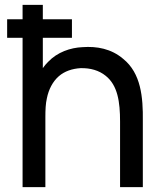

<svg xmlns="http://www.w3.org/2000/svg" viewBox="-20 -770 670 790"><path d="M486.5 -528.1C437.5 -569.8 378.1 -580.2 319.8 -576C269.8 -574 215.6 -555.2 178.1 -515.6C169.8 -507.3 162.5 -499 156.2 -489.6V-614.6H276V-690.6H156.2V-750H72.9V-690.6H9.4V-614.6H72.9V0H166.7V-288.5C166.7 -316.7 167.7 -343.8 172.9 -365.6C180.2 -402.1 196.9 -434.4 221.9 -456.3C245.8 -477.1 277.1 -487.5 311.5 -489.6C352.1 -490.6 387.5 -480.2 414.6 -458.3C464.6 -418.8 474 -350 474 -269.8V0H567.7V-272.9C568.8 -369.8 560.4 -468.8 486.5 -528.1Z"/></svg>

Font: Manrope3 Medium
Style: Regular
Weight: 500
Width: 4
Designer: Mikhail Sharanda
Foundry: Mikhail Sharanda
Version: Version 3.000;PS 003.000;hotconv 1.0.88;makeotf.lib2.5.64775